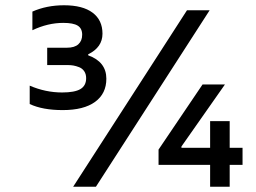

<svg xmlns="http://www.w3.org/2000/svg" viewBox="-20 -709 973 729"><path d="M238.8 -461.9H159.2V-527.8H233.9Q263.2 -527.8 277.6 -541Q292 -554.2 292 -577.1Q292 -601.1 275.1 -611.6Q258.3 -622.1 220.2 -622.1Q161.6 -622.1 103 -594.2V-665Q157.2 -689 223.1 -689Q293.9 -689 331.5 -660.9Q369.1 -632.8 369.1 -581.1Q369.1 -529.3 314.9 -502.9V-499Q383.8 -474.1 383.8 -410.2Q383.8 -353.5 341.1 -322.3Q298.3 -291 217.8 -291Q141.6 -291 92.8 -314V-383.8Q152.8 -357.9 215.8 -357.9Q263.7 -357.9 285.4 -370.8Q307.1 -383.8 307.1 -412.1Q307.1 -427.7 299.8 -438.5Q292.5 -449.2 280.5 -453.9Q268.6 -458.5 258.8 -460.2Q249 -461.9 238.8 -461.9ZM257.8 0 689.9 -669.9H775.9L344.2 0ZM582 -83V-141.1L749 -388.2H834L668.9 -152.8V-147.9H777.8V-249H852.1V-147.9H900.9V-83H852.1V0H777.8V-83Z"/></svg>

Font: LT Wave Text
Style: Regular
Weight: 400
Designer: Daniel Lyons
Version: Version 2.5 (Glyphs App)